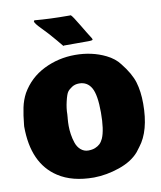

<svg xmlns="http://www.w3.org/2000/svg" viewBox="-108 -1104 1019 1217"><g transform="rotate(-10 401.5 -495.5)"><path d="M297.9 -371.1Q297.9 -370.6 297.4 -368.7V-367.2Q295.4 -346.7 295.4 -321.3Q295.4 -295.9 299.6 -267.6Q303.7 -239.3 313.2 -210.9Q322.8 -182.6 342.8 -165Q364.3 -146.5 390.9 -146.5Q417.5 -146.5 435.8 -154.1Q454.1 -161.6 466.6 -173.3Q479 -185.1 488.3 -205.1Q511.7 -258.3 511.7 -370.1Q511.7 -483.9 485.6 -529.5Q459.5 -575.2 406.7 -575.2Q380.4 -575.2 360.6 -562.5Q340.8 -549.8 330.8 -536.1Q320.8 -522.5 310.3 -478Q299.8 -433.6 299.8 -396ZM17.1 -367.2 18.1 -377.9Q23.9 -439 33.7 -486.1Q43.5 -533.2 65.4 -574.2Q117.7 -664.6 211.2 -711.2Q304.7 -757.8 412.8 -757.8Q521 -757.8 609.4 -714.4Q662.1 -688.5 691.9 -648.9Q749 -577.6 767.1 -517.6Q785.2 -457.5 785.2 -378.9Q785.2 -204.1 712.9 -112.3L690.4 -82.5Q645 -29.8 562 -1.2Q479 27.3 397.5 28.3Q257.8 28.3 168.5 -30.3Q17.1 -128.4 17.1 -367.2ZM355 -828.6 350.6 -826.7Q349.6 -827.6 333 -848.1V-847.7L317.9 -866.2Q274.4 -918.5 233.9 -959.2Q193.4 -1000 193.4 -1012.2Q193.4 -1014.6 197.8 -1018.6Q297.9 -1009.8 412.6 -1009.8H427.2L430.2 -1010.3Q440.9 -1002.4 480.7 -935.3Q520.5 -868.2 530.3 -854.2Q540 -840.3 540 -834.5Q540 -828.6 510.3 -828.6Z"/></g></svg>

Font: Bowlby One
Style: Regular
Weight: 400
Designer: vernon adams
Foundry: vernon adams
Version: Version 1.001